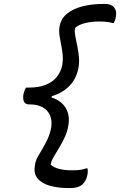

<svg xmlns="http://www.w3.org/2000/svg" viewBox="-20 -790 640 982"><path d="M329 -145Q324 -116 312 -90Q300 -64 286.5 -41Q273 -18 261 1.5Q249 21 243 36Q242 40 241 44Q240 48 239 52Q255 67 283 74Q311 81 348 81Q372 81 388.5 79Q405 77 421 71H427Q429 77 429 86Q429 95 427 104Q421 136 400.5 154Q380 172 340 172H334Q277 172 235 160Q193 148 172.5 123Q152 98 158 61L159 55Q161 34 172.5 13Q184 -8 197.5 -30Q211 -52 223.5 -79Q236 -106 242 -138Q247 -173 236 -199.5Q225 -226 198.5 -241Q172 -256 132 -256H129Q109 -256 102.5 -270.5Q96 -285 100 -309Q102 -317 105 -325.5Q108 -334 113 -342H128Q179 -342 214.5 -356.5Q250 -371 270.5 -396.5Q291 -422 298 -455Q303 -483 300.5 -509Q298 -535 293 -559.5Q288 -584 284.5 -607Q281 -630 284 -651L285 -656Q292 -694 321.5 -719Q351 -744 399.5 -757Q448 -770 512 -770H517Q549 -770 563.5 -752Q578 -734 573 -708Q572 -696 568.5 -688Q565 -680 562 -672H556Q544 -676 527 -678Q510 -680 488 -680Q449 -680 416 -672Q383 -664 365 -648Q364 -644 363 -639Q362 -634 362 -631Q363 -615 367.5 -593Q372 -571 377 -545.5Q382 -520 384 -493.5Q386 -467 381 -442Q371 -389 337 -352.5Q303 -316 245 -298L243 -292Q296 -274 317.5 -235.5Q339 -197 329 -145Z"/></svg>

Font: Rec Mono Duotone
Style: Italic
Weight: 400
Italic angle: -10°
Monospace: yes
Version: Version 1.085; ttfautohint (v1.8.4.7-5d5b)